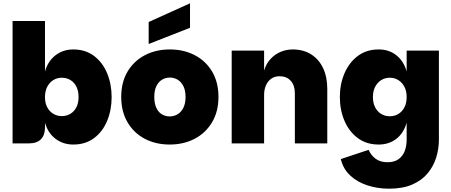

<svg xmlns="http://www.w3.org/2000/svg" viewBox="-20 -867 2730 1161"><path d="M423 7Q362 7 316 -27.5Q270 -62 252 -125V-96Q252 -50 227.5 -25Q203 0 156 0H56V-740H252V-435Q270 -498 316 -533Q362 -568 423 -568Q497 -568 549 -528.5Q601 -489 628 -423.5Q655 -358 655 -280Q655 -202 628 -136.5Q601 -71 549 -32Q497 7 423 7ZM354 -165Q383 -165 406 -179Q429 -193 442 -218.5Q455 -244 455 -280Q455 -317 442 -343Q429 -369 406 -383Q383 -397 354 -397Q325 -397 302 -382.5Q279 -368 265.5 -342Q252 -316 252 -280Q252 -244 265.5 -218.5Q279 -193 302 -179Q325 -165 354 -165Z M1006 7Q922 7 856 -27.5Q790 -62 751.5 -127Q713 -192 713 -281Q713 -370 751.5 -434.5Q790 -499 856.5 -533.5Q923 -568 1007 -568Q1091 -568 1157.5 -533.5Q1224 -499 1262.5 -434.5Q1301 -370 1301 -281Q1301 -192 1262 -127Q1223 -62 1156.5 -27.5Q1090 7 1006 7ZM1006 -163Q1031 -163 1053 -175.5Q1075 -188 1088.5 -214.5Q1102 -241 1102 -281Q1102 -321 1088.5 -347Q1075 -373 1053.5 -385.5Q1032 -398 1007 -398Q982 -398 960.5 -385.5Q939 -373 926 -347Q913 -321 913 -281Q913 -241 925.5 -214.5Q938 -188 959.5 -175.5Q981 -163 1006 -163ZM1129 -847V-699L879 -601V-734Z M1381 0V-561H1577V-440Q1589 -481 1615 -509.5Q1641 -538 1676 -553Q1711 -568 1750 -568Q1814 -568 1861 -538.5Q1908 -509 1933.5 -455.5Q1959 -402 1959 -329V0H1763V-303Q1763 -351 1738 -378.5Q1713 -406 1671 -406Q1641 -406 1620 -391Q1599 -376 1588 -350.5Q1577 -325 1577 -293V0Z M2332 274Q2265 274 2203.5 254.5Q2142 235 2098.5 195Q2055 155 2041 95L2209 39Q2223 72 2251.5 93Q2280 114 2323 114Q2363 114 2388.5 96.5Q2414 79 2426.5 48Q2439 17 2439 -23V-125Q2421 -62 2376.5 -27.5Q2332 7 2270 7Q2196 7 2143.5 -32Q2091 -71 2063 -136.5Q2035 -202 2035 -280Q2035 -358 2063 -423.5Q2091 -489 2143.5 -528.5Q2196 -568 2270 -568Q2332 -568 2376.5 -533Q2421 -498 2439 -435V-561H2634V-23Q2634 33 2617.5 86Q2601 139 2565.5 181.5Q2530 224 2472.5 249Q2415 274 2332 274ZM2337 -164Q2366 -164 2389 -178Q2412 -192 2425.5 -218Q2439 -244 2439 -280Q2439 -316 2425.5 -342Q2412 -368 2389 -382.5Q2366 -397 2337 -397Q2308 -397 2285 -382.5Q2262 -368 2248.5 -342Q2235 -316 2235 -280Q2235 -244 2248.5 -218Q2262 -192 2285 -178Q2308 -164 2337 -164Z"/></svg>

Font: Parkinsans ExtraBold
Style: Regular
Weight: 800
Designer: Red Stone, Indian Type Foundry
Foundry: Indian Type Foundry
Version: Version 1.000